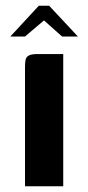

<svg xmlns="http://www.w3.org/2000/svg" viewBox="-20 -648 307 668"><path d="M67 0Q67 -104 67 -207.5Q67 -311 67 -415Q67 -430 69 -440Q71 -450 80.5 -455Q90 -460 112 -460H200V0ZM16 -521 115 -628H151L251 -521H196L133 -577L67 -521Z"/></svg>

Font: Genos SemiBold
Style: Regular
Weight: 600
Designer: Robert E. Leuschke
Foundry: Robert E. Leuschke
Version: Version 1.010